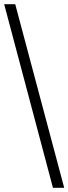

<svg xmlns="http://www.w3.org/2000/svg" viewBox="-20 -780 328 921"><path d="M234 121 0 -760H53L288 121Z"/></svg>

Font: Noto Serif Hentaigana
Style: Regular
Weight: 400
Designer: Kazuhiro Yamada
Foundry: nipponia
Version: Version 1.000; ttfautohint (v1.8.4.7-5d5b)